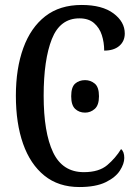

<svg xmlns="http://www.w3.org/2000/svg" viewBox="-20 -744 553 774"><path d="M300 10Q216 10 159 -36Q102 -82 73 -164.5Q44 -247 44 -358Q44 -468 74 -550.5Q104 -633 162.5 -678.5Q221 -724 309 -724Q392 -724 437.5 -690Q483 -656 483 -609Q483 -578 461 -559Q439 -540 400 -540Q400 -573 390.5 -602.5Q381 -632 359 -651Q337 -670 300 -670Q222 -670 189 -586.5Q156 -503 156 -358Q156 -210 194 -130Q232 -50 318 -50Q379 -50 412.5 -78.5Q446 -107 468 -143Q481 -133 481 -107Q481 -84 463.5 -56.5Q446 -29 406 -9.5Q366 10 300 10ZM323 -290Q299 -290 283 -305Q267 -320 267 -356Q267 -393 283 -407Q299 -421 323 -421Q345 -421 362 -407Q379 -393 379 -356Q379 -320 362 -305Q345 -290 323 -290Z"/></svg>

Font: Noto Serif ExtraCondensed Medium
Style: Regular
Weight: 500
Width: 2
Designer: Monotype Design Team
Foundry: Monotype Imaging Inc.
Version: Version 2.015